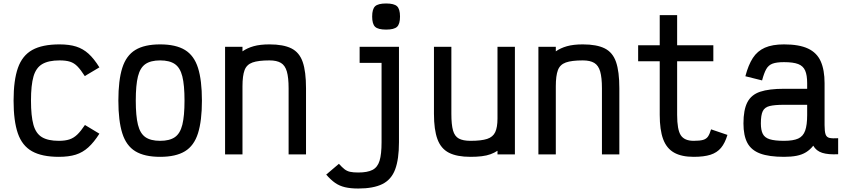

<svg xmlns="http://www.w3.org/2000/svg" viewBox="-20 -887 4840 1103"><path d="M318 14Q221 14 164 -18Q107 -50 82.5 -121Q58 -192 58 -309Q58 -426 83 -497Q108 -568 165.5 -600Q223 -632 322 -632Q378 -632 417.5 -619.5Q457 -607 488.5 -578.5Q520 -550 551 -500L467 -450Q444 -486 425 -505.5Q406 -525 382.5 -532.5Q359 -540 322 -540Q259 -540 223 -519Q187 -498 172.5 -448Q158 -398 158 -309Q158 -221 172 -170.5Q186 -120 221 -99Q256 -78 318 -78Q354 -78 378.5 -86Q403 -94 423.5 -113.5Q444 -133 468 -169L551 -119Q520 -70 487.5 -40.5Q455 -11 415 1.5Q375 14 318 14Z M900 14Q810 14 757.5 -18Q705 -50 682.5 -121.5Q660 -193 660 -309Q660 -426 682.5 -497Q705 -568 757.5 -600Q810 -632 900 -632Q990 -632 1042.5 -600Q1095 -568 1117.5 -497Q1140 -426 1140 -309Q1140 -193 1117.5 -121.5Q1095 -50 1042.5 -18Q990 14 900 14ZM900 -78Q954 -78 984.5 -99Q1015 -120 1027.5 -170.5Q1040 -221 1040 -309Q1040 -398 1027.5 -448Q1015 -498 984.5 -519Q954 -540 900 -540Q846 -540 815.5 -519Q785 -498 772.5 -448Q760 -398 760 -309Q760 -221 772.5 -170.5Q785 -120 815.5 -99Q846 -78 900 -78Z M1273 0V-618H1373V-592Q1400 -611 1437 -621.5Q1474 -632 1528 -632Q1608 -632 1654 -609Q1700 -586 1719 -531Q1738 -476 1738 -380V0H1638V-380Q1638 -441 1628 -476Q1618 -511 1594 -525.5Q1570 -540 1528 -540Q1464 -540 1430.5 -528Q1397 -516 1385 -484Q1373 -452 1373 -391V0Z M2038 196Q1994 196 1962 188.5Q1930 181 1905 163.5Q1880 146 1854 116L1927 54Q1945 74 1959 85Q1973 96 1991 100Q2009 104 2038 104Q2091 104 2120 89Q2149 74 2160.5 36.5Q2172 -1 2172 -70V-526H2046V-618H2272V-70Q2272 28 2250 86.5Q2228 145 2176.5 170.5Q2125 196 2038 196ZM2198 -717Q2152 -717 2135 -733Q2118 -749 2118 -792Q2118 -835 2135 -851Q2152 -867 2198 -867Q2244 -867 2261 -851Q2278 -835 2278 -792Q2278 -749 2261 -733Q2244 -717 2198 -717Z M2683 14Q2605 14 2559 -9.5Q2513 -33 2493 -87.5Q2473 -142 2473 -233V-618H2573V-233Q2573 -171 2582.5 -137.5Q2592 -104 2616 -91Q2640 -78 2683 -78Q2745 -78 2778.5 -89Q2812 -100 2825 -128Q2838 -156 2838 -206V-618H2938V0H2838V-21Q2820 -9 2798 -1Q2776 7 2747.5 10.5Q2719 14 2683 14Z M3073 0V-618H3173V-592Q3200 -611 3237 -621.5Q3274 -632 3328 -632Q3408 -632 3454 -609Q3500 -586 3519 -531Q3538 -476 3538 -380V0H3438V-380Q3438 -441 3428 -476Q3418 -511 3394 -525.5Q3370 -540 3328 -540Q3264 -540 3230.5 -528Q3197 -516 3185 -484Q3173 -452 3173 -391V0Z M3965 14Q3895 14 3852 -10.5Q3809 -35 3789.5 -88Q3770 -141 3770 -227V-535H3646V-627H3770V-800H3870V-627H4078V-535H3870V-227Q3870 -142 3891 -110Q3912 -78 3965 -78Q4001 -78 4019.5 -83.5Q4038 -89 4047.5 -103Q4057 -117 4065 -144L4159 -112Q4145 -65 4122 -37.5Q4099 -10 4061.5 2Q4024 14 3965 14Z M4484 14Q4398 14 4347 -5Q4296 -24 4273.5 -66Q4251 -108 4251 -178Q4251 -256 4273.5 -299.5Q4296 -343 4347 -360Q4398 -377 4484 -377H4617V-409Q4617 -455 4605.5 -481.5Q4594 -508 4565.5 -519Q4537 -530 4484 -530Q4442 -530 4418.5 -521.5Q4395 -513 4382 -490Q4369 -467 4358 -425L4262 -449Q4279 -514 4305 -554Q4331 -594 4374 -613Q4417 -632 4484 -632Q4571 -632 4622 -608Q4673 -584 4695 -534.5Q4717 -485 4717 -409V-168Q4717 -131 4723 -114.5Q4729 -98 4746 -94.5Q4763 -91 4795 -93V-1Q4738 2 4703.5 -9Q4669 -20 4652 -50Q4634 -27 4610.5 -12.5Q4587 2 4556 8Q4525 14 4484 14ZM4484 -78Q4537 -78 4565.5 -91Q4594 -104 4605.5 -136.5Q4617 -169 4617 -226V-285H4484Q4431 -285 4402 -278Q4373 -271 4362 -248.5Q4351 -226 4351 -178Q4351 -140 4362 -118Q4373 -96 4402 -87Q4431 -78 4484 -78Z"/></svg>

Font: Victor Mono Thin
Style: Bold
Weight: 700
Monospace: yes
Version: Version 1.561;gftools[0.9.30]